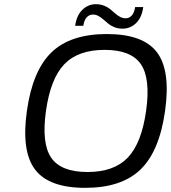

<svg xmlns="http://www.w3.org/2000/svg" viewBox="-20 -884 825 924"><path d="M390.1 20Q215.3 20 148.7 -68.1Q82 -156.2 109.4 -350.1Q136.7 -544.4 228 -632.3Q319.3 -720.2 494.1 -720.2Q668.9 -720.2 735.4 -632.3Q801.8 -544.4 774.4 -350.1Q747.1 -155.8 655.8 -67.9Q564.5 20 390.1 20ZM658 -575Q610.8 -644 483.4 -644Q356 -644 289.6 -575Q223.1 -505.9 201.2 -350.1Q179.2 -194.3 226.3 -125.2Q273.4 -56.2 400.9 -56.2Q528.3 -56.2 594.7 -125.2Q661.1 -194.3 683.1 -350.1Q705.1 -505.9 658 -575ZM341.8 -759.8Q348.6 -810.1 376.5 -836.9Q404.3 -863.8 441.4 -863.8Q462.9 -863.8 480.7 -856.7Q498.5 -849.6 510.7 -839.6Q522.9 -829.6 533.7 -819.8Q544.4 -810.1 557.4 -803Q570.3 -795.9 585 -795.9Q602.1 -795.9 614.3 -809.6Q626.5 -823.2 630.4 -850.1H669.4Q662.6 -799.8 635 -772.9Q607.4 -746.1 569.8 -746.1Q548.3 -746.1 530.5 -753.2Q512.7 -760.3 500.7 -770.3Q488.8 -780.3 477.8 -790Q466.8 -799.8 454.1 -806.9Q441.4 -814 427.2 -814Q409.2 -814 397 -800.3Q384.8 -786.6 380.9 -759.8Z"/></svg>

Font: Fivo Sans
Style: Italic
Weight: 400
Designer: Alexander Slobzheninov
Foundry: Alexander Slobzheninov
Version: 1.0